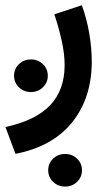

<svg xmlns="http://www.w3.org/2000/svg" viewBox="-35 -312 408 719"><path d="M145.5 325.7Q145.5 299.8 163.8 282.2Q182.1 264.6 209 264.6Q235.4 264.6 253.7 282.2Q272 299.8 272 325.7Q272 351.1 253.7 368.9Q235.4 386.7 209 386.7Q182.1 386.7 163.8 368.9Q145.5 351.1 145.5 325.7ZM17.6 -28.3Q17.6 -54.2 35.9 -71.8Q54.2 -89.4 81.1 -89.4Q107.4 -89.4 125.7 -71.8Q144 -54.2 144 -28.3Q144 -2.9 125.7 14.9Q107.4 32.7 81.1 32.7Q54.2 32.7 35.9 14.9Q17.6 -2.9 17.6 -28.3ZM22.9 264.2 -14.6 163.6Q98.6 139.2 152.8 82Q207 24.9 207 -67.9Q207 -110.8 195.8 -160.6Q184.6 -210.4 168.5 -258.3L271.5 -292.5Q290 -241.2 299.3 -186.8Q308.6 -132.3 308.6 -81.5Q308.6 54.2 235.6 145.5Q162.6 236.8 22.9 264.2Z"/></svg>

Font: Vazirmatn RD UI FD Medium
Style: Regular
Weight: 500
Designer: Saber Rastikerdar
Foundry: Saber Rastikerdar
Version: Version 33.003